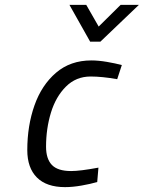

<svg xmlns="http://www.w3.org/2000/svg" viewBox="-20 -758 590 788"><path d="M265 -738H334L385 -649L475 -738H550L392 -587H350ZM92 -142Q92 -242 121.5 -325.5Q151 -409 210 -459.5Q269 -510 355 -510Q384 -510 419 -504Q454 -498 480 -491L461 -433Q399 -444 352 -444Q292 -444 250.5 -402.5Q209 -361 189 -295.5Q169 -230 169 -156Q169 -106 193 -81Q217 -56 272 -56Q309 -56 384 -70L379 -11Q352 -3 315 3.5Q278 10 247 10Q171 10 131.5 -29.5Q92 -69 92 -142Z"/></svg>

Font: Cairo
Style: Italic
Weight: 400
Italic angle: -13°
Designer: Mohamed Gaber, Accademia di Belle Arti di Urbino and others
Foundry: Kief Type Foundry, Accademia di Belle Arti di Urbino and others
Version: Version 3.011